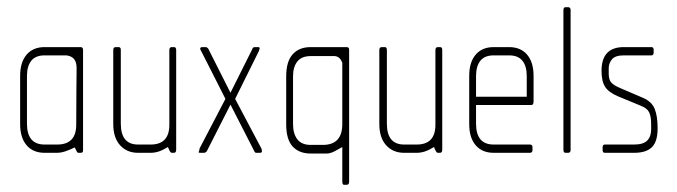

<svg xmlns="http://www.w3.org/2000/svg" viewBox="-20 -425 1882 534"><path d="M204 0H198Q196 0 194.5 -2Q193 -4 188 -15Q171 -7 160 -3.5Q149 0 140 0H104Q72 0 54 -21Q36 -42 36 -80V-214Q36 -252 54 -273Q72 -294 104 -294H204Q211 -294 211 -286V-9Q211 -3 209.5 -1.5Q208 0 204 0ZM191 -251Q186 -268 165 -271H104Q79 -271 67 -256Q55 -241 55 -214V-81Q55 -23 104 -23H139Q192 -23 192 -78Q192 -148 192.5 -180Q193 -212 193 -224Q193 -231 193 -237.5Q193 -244 191 -251Z M464 0H458Q456 0 454 -2Q452 -4 447 -16Q432 -7 421 -3.5Q410 0 399 0H364Q333 0 314 -21Q295 -42 295 -80V-286Q295 -294 302 -294H310Q316 -294 316 -286V-81Q316 -23 364 -23H399Q451 -23 451 -78V-286Q451 -294 458 -294H464Q470 -294 470 -286V-9Q470 0 464 0Z M703 0H692Q689 0 686 -7L621 -134L556 -6Q553 0 547 0H538Q533 0 532.5 -1Q532 -2 534 -6Q534 -9 535 -10V-12L607 -150L538 -286Q536 -288 537 -291Q538 -294 543 -294H553Q555 -294 559 -290L560 -288L621 -167L681 -287Q682 -289 682.5 -290.5Q683 -292 684 -293H685Q686 -293 686.5 -293.5Q687 -294 689 -294H698Q703 -294 702 -289.5Q701 -285 700 -283L634 -150L707 -12Q708 -10 708.5 -5Q709 0 703 0Z M944 89H937Q932 89 932 80V-16Q917 -8 911 -4.5Q905 -1 900 0Q895 2 889 2Q883 2 878 2H844Q812 2 794 -17.5Q776 -37 776 -79V-213Q776 -254 794 -274Q812 -294 844 -294H944Q951 -294 951 -287V80Q951 89 944 89ZM932 -250Q925 -271 905 -269H844Q819 -269 807 -254Q795 -239 795 -213V-80Q795 -53 807 -37.5Q819 -22 844 -22H878Q932 -22 932 -80Z M1204 0H1198Q1196 0 1194 -2Q1192 -4 1187 -16Q1172 -7 1161 -3.5Q1150 0 1139 0H1104Q1073 0 1054 -21Q1035 -42 1035 -80V-286Q1035 -294 1042 -294H1050Q1056 -294 1056 -286V-81Q1056 -23 1104 -23H1139Q1191 -23 1191 -78V-286Q1191 -294 1198 -294H1204Q1210 -294 1210 -286V-9Q1210 0 1204 0Z M1458 -133H1304V-81Q1304 -23 1353 -23H1454Q1461 -23 1461 -15V-8Q1461 0 1454 0H1353Q1321 0 1303 -21Q1285 -42 1285 -80V-214Q1285 -252 1303 -273Q1321 -294 1353 -294H1396Q1428 -294 1446 -273Q1464 -252 1464 -214V-143Q1464 -133 1458 -133ZM1445 -214Q1445 -241 1433 -256Q1421 -271 1396 -271H1353Q1328 -271 1316 -256Q1304 -241 1304 -214V-156H1445Z M1560 0H1553Q1547 0 1547 -8V-397Q1547 -405 1553 -405H1560Q1567 -405 1567 -397V-8Q1567 0 1560 0Z M1744 0H1662Q1656 0 1656 -8V-15Q1656 -23 1662 -23H1744Q1769 -23 1780 -34Q1791 -45 1791 -65V-81Q1791 -101 1785.5 -112.5Q1780 -124 1762 -131L1699 -157Q1673 -168 1663 -183.5Q1653 -199 1653 -228Q1653 -294 1715 -294H1792Q1798 -294 1798 -286V-279Q1798 -271 1792 -271H1715Q1691 -271 1682 -260Q1673 -249 1673 -235V-220Q1673 -203 1680.5 -195Q1688 -187 1705 -180L1768 -153Q1792 -143 1800.5 -123Q1809 -103 1809 -68Q1809 -31 1793 -15.5Q1777 0 1744 0Z"/></svg>

Font: Chathura Light
Style: Regular
Weight: 300
Designer: Appaji Ambarisha Darbha
Foundry: Aditya Fonts
Version: Version 1.001 2016